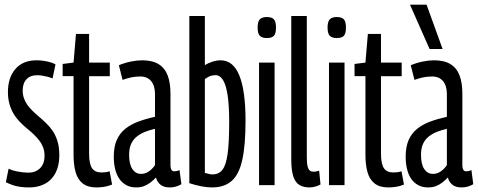

<svg xmlns="http://www.w3.org/2000/svg" viewBox="-20 -810 2091 840"><path d="M5.7 -12.7 17.6 -71.9Q25.8 -67.9 36.5 -64.6Q47.2 -61.3 58.6 -59.3Q70.1 -57.3 81.8 -55.9Q93.5 -54.6 104.3 -54.6Q135.4 -54.6 155.1 -73.9Q174.8 -93.2 174.8 -128.6Q174.8 -149 168.6 -165.4Q162.4 -181.7 151.6 -195.6Q140.8 -209.4 127.2 -222.4Q113.6 -235.4 98.3 -247.6Q80.6 -262.2 65.3 -278.3Q49.9 -294.4 38.8 -313.5Q27.7 -332.6 21.2 -355.7Q14.7 -378.8 14.7 -407.3Q14.7 -470.6 47.6 -508.4Q80.5 -546.2 139.6 -546.2Q154.5 -546.2 169.3 -544.1Q184.1 -542 198.2 -538.2Q212.4 -534.5 222.8 -528.2L209.9 -466.8Q199.2 -471.5 187.4 -474.4Q175.7 -477.3 164.3 -479.1Q152.9 -480.9 141.4 -480.9Q113 -480.9 96.1 -463.4Q79.3 -445.8 79.3 -414.1Q79.3 -395.7 84.7 -380.5Q90.1 -365.2 98.9 -352.4Q107.8 -339.5 119.8 -327.6Q131.8 -315.6 146.1 -303.3Q163.8 -288.4 180.4 -272.6Q197.1 -256.8 210.4 -237.4Q223.6 -218 231.5 -192.1Q239.5 -166.3 239.5 -131.1Q239.5 -103.4 233.5 -81.3Q227.6 -59.2 216 -41.9Q204.5 -24.6 188.4 -13.2Q172.3 -1.9 151.6 4.1Q131 10 106.8 10Q87.8 10 69.9 7.7Q52 5.4 36.2 0Q20.4 -5.5 5.7 -12.7Z M402.4 10Q363.6 10 341.5 -7.7Q319.4 -25.4 310.6 -57.5Q301.8 -89.6 301.8 -132.2V-476.9H254.1V-530.2L301.8 -536.2L312.4 -661.6H369.8V-536.2H460.4V-476.6H369.8V-139Q369.8 -93.5 382.4 -74.5Q394.9 -55.5 423.5 -55.5Q432 -55.5 441 -56.5Q450.1 -57.5 459.6 -60.6L470.4 -2.6Q451.8 5.1 434.1 7.6Q416.5 10 402.4 10Z M477.8 -124Q477.8 -167.5 490.6 -197Q503.5 -226.6 527.6 -246.1Q551.8 -265.6 584.9 -277.9Q618.1 -290.3 658.1 -299.1V-398.1Q658.1 -435.1 641.1 -455.3Q624.2 -475.4 594 -475.4Q585.6 -475.4 574 -474.4Q562.4 -473.4 548.2 -470.1Q534.1 -466.7 516.3 -460.5L500 -524.6Q526.1 -535.5 553 -540.8Q579.9 -546.2 601.5 -546.2Q647.1 -546.2 674.3 -529.1Q701.6 -512 713.7 -479.6Q725.8 -447.2 725.8 -400.5V-90.6Q725.8 -73.2 730.2 -66.8Q734.6 -60.5 741.7 -60.5Q747.1 -60.5 753.1 -61.6Q759.2 -62.8 765.4 -66.2L773.6 -4Q762.4 2.3 750.1 6.1Q737.9 10 721.9 10Q697 10 682.2 -1.8Q667.4 -13.5 662.4 -33.5Q650.2 -20.5 637 -10.6Q623.8 -0.8 609.1 4.6Q594.4 10 575.5 10Q551.2 10 532.7 0Q514.2 -10 502 -27.7Q489.8 -45.5 483.8 -70.1Q477.8 -94.7 477.8 -124ZM544.9 -132.7Q544.9 -91.8 559 -70.5Q573.2 -49.3 596.8 -49.3Q610.8 -49.3 622.3 -54.9Q633.7 -60.5 642.8 -69.4Q651.9 -78.4 658.1 -87.3V-246.6Q636.6 -241.5 616.5 -233.9Q596.3 -226.3 579.9 -213.6Q563.4 -201 554.2 -181.5Q544.9 -162.1 544.9 -132.7Z M808.3 -8.6V-740H876.3V-524.6Q888.9 -533.6 908.6 -539.9Q928.2 -546.2 944.9 -546.2Q1000.3 -546.2 1027.2 -479.6Q1054.2 -413 1054.2 -281.6Q1054.2 -175.4 1040.1 -111.2Q1026 -46.9 993.7 -18.5Q961.3 10 907.6 10Q886.1 10 860.9 5.1Q835.6 0.2 808.3 -8.6ZM876.3 -53.4Q889 -50.4 895.6 -48.7Q902.2 -47 909.1 -47Q937.5 -47 953.2 -67.3Q969 -87.7 975.9 -137.5Q982.7 -187.4 982.7 -275.1Q982.7 -345.8 976.2 -391.1Q969.7 -436.5 956.3 -458.8Q943 -481.1 923.2 -481.1Q915 -481.1 907.6 -479.5Q900.2 -478 893.1 -474.4Q885.9 -470.9 876.3 -464Z M1147.4 -643.5Q1126 -643.5 1116.5 -653.8Q1107.1 -664 1107.1 -689.4Q1107.1 -715 1116.5 -725.2Q1126 -735.5 1147.4 -735.5Q1169.6 -735.5 1178.5 -725.2Q1187.5 -715 1187.5 -689.4Q1187.5 -664 1178.7 -653.8Q1169.9 -643.5 1147.4 -643.5ZM1113.3 0V-536.2H1181.3V0Z M1322.3 -740V-121.9Q1322.3 -95.8 1325.8 -82Q1329.4 -68.1 1335.9 -63.4Q1342.5 -58.7 1351.6 -58.7Q1356 -58.7 1361.8 -59.5Q1367.5 -60.4 1376.3 -63.4L1382.2 -2.9Q1372.2 2.7 1359.6 6.3Q1346.9 10 1334 10Q1307 10 1289.3 -1.1Q1271.5 -12.1 1262.9 -39.1Q1254.3 -66.1 1254.3 -113.5V-740Z M1453.4 -643.5Q1432 -643.5 1422.5 -653.8Q1413.1 -664 1413.1 -689.4Q1413.1 -715 1422.5 -725.2Q1432 -735.5 1453.4 -735.5Q1475.6 -735.5 1484.5 -725.2Q1493.5 -715 1493.5 -689.4Q1493.5 -664 1484.7 -653.8Q1475.9 -643.5 1453.4 -643.5ZM1419.3 0V-536.2H1487.3V0Z M1679.4 10Q1640.6 10 1618.5 -7.7Q1596.4 -25.4 1587.6 -57.5Q1578.8 -89.6 1578.8 -132.2V-476.9H1531.1V-530.2L1578.8 -536.2L1589.4 -661.6H1646.8V-536.2H1737.4V-476.6H1646.8V-139Q1646.8 -93.5 1659.4 -74.5Q1671.9 -55.5 1700.5 -55.5Q1709 -55.5 1718 -56.5Q1727.1 -57.5 1736.6 -60.6L1747.4 -2.6Q1728.8 5.1 1711.1 7.6Q1693.5 10 1679.4 10Z M1754.8 -124Q1754.8 -167.5 1767.6 -197Q1780.5 -226.6 1804.6 -246.1Q1828.8 -265.6 1861.9 -277.9Q1895.1 -290.3 1935.1 -299.1V-398.1Q1935.1 -435.1 1918.1 -455.3Q1901.2 -475.4 1871 -475.4Q1862.6 -475.4 1851 -474.4Q1839.4 -473.4 1825.2 -470.1Q1811.1 -466.7 1793.3 -460.5L1777 -524.6Q1803.1 -535.5 1830 -540.8Q1856.9 -546.2 1878.5 -546.2Q1924.1 -546.2 1951.3 -529.1Q1978.6 -512 1990.7 -479.6Q2002.8 -447.2 2002.8 -400.5V-90.6Q2002.8 -73.2 2007.2 -66.8Q2011.6 -60.5 2018.7 -60.5Q2024.1 -60.5 2030.1 -61.6Q2036.2 -62.8 2042.4 -66.2L2050.6 -4Q2039.4 2.3 2027.1 6.1Q2014.9 10 1998.9 10Q1974 10 1959.2 -1.8Q1944.4 -13.5 1939.4 -33.5Q1927.2 -20.5 1914 -10.6Q1900.8 -0.8 1886.1 4.6Q1871.4 10 1852.5 10Q1828.2 10 1809.7 0Q1791.2 -10 1779 -27.7Q1766.8 -45.5 1760.8 -70.1Q1754.8 -94.7 1754.8 -124ZM1821.9 -132.7Q1821.9 -91.8 1836 -70.5Q1850.2 -49.3 1873.8 -49.3Q1887.8 -49.3 1899.3 -54.9Q1910.7 -60.5 1919.8 -69.4Q1928.9 -78.4 1935.1 -87.3V-246.6Q1913.6 -241.5 1893.5 -233.9Q1873.3 -226.3 1856.9 -213.6Q1840.4 -201 1831.2 -181.5Q1821.9 -162.1 1821.9 -132.7ZM1859.4 -595.7 1773.6 -789.7H1846.2L1916.3 -595.7Z"/></svg>

Font: Georama ExtraCondensed Thin
Style: Regular
Weight: 100
Width: 2
Designer: Jean-Baptiste Levee
Foundry: Production Type
Version: Version 1.001